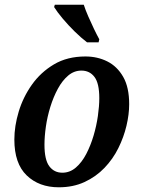

<svg xmlns="http://www.w3.org/2000/svg" viewBox="-20 -786 602 816"><path d="M230 10Q146 10 93.5 -40.5Q41 -91 41 -193Q41 -250 59.5 -311.5Q78 -373 115.5 -426Q153 -479 209.5 -512.5Q266 -546 343 -546Q394 -546 436 -525Q478 -504 503.5 -459.5Q529 -415 529 -343Q529 -300 517.5 -251.5Q506 -203 483 -156.5Q460 -110 424 -72.5Q388 -35 339.5 -12.5Q291 10 230 10ZM245 -52Q277 -52 302.5 -74Q328 -96 346.5 -131.5Q365 -167 377.5 -209Q390 -251 396 -293Q402 -335 402 -369Q402 -432 381.5 -459Q361 -486 326 -486Q295 -486 270 -465Q245 -444 226 -409Q207 -374 194 -332Q181 -290 175 -248Q169 -206 169 -171Q169 -107 189.5 -79.5Q210 -52 245 -52ZM350 -606Q325 -625 297.5 -652Q270 -679 246.5 -707Q223 -735 210 -756L213 -766H336Q343 -744 355 -716.5Q367 -689 379.5 -663Q392 -637 402 -619L399 -606Z"/></svg>

Font: Noto Serif SemiCondensed SemiBold
Style: Italic
Weight: 600
Width: 4
Italic angle: -12°
Designer: Monotype Design Team
Foundry: Monotype Imaging Inc.
Version: Version 2.014; ttfautohint (v1.8.4.7-5d5b)